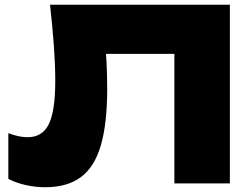

<svg xmlns="http://www.w3.org/2000/svg" viewBox="-20 -770 1050 806"><path d="M190 -750H945V0H712V-649L817 -544H320L418 -620Q425 -560 427.5 -504Q430 -448 430 -397Q430 -252 403.5 -160.5Q377 -69 319.5 -26.5Q262 16 170 16Q129 16 88.5 7Q48 -2 15 -19V-211Q59 -194 96 -194Q158 -194 185 -249Q212 -304 212 -431Q212 -494 206.5 -573Q201 -652 190 -750Z"/></svg>

Font: Unbounded ExtraBold
Style: Regular
Weight: 800
Designer: Luke Prowse, Jean-Baptiste Morizot, Fátima Lázaro, Florian Runge
Foundry: NaN
Version: Version 1.701;gftools[0.9.28.dev5+ged2979d]